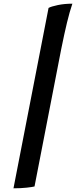

<svg xmlns="http://www.w3.org/2000/svg" viewBox="-20 -820 442 1040"><path d="M53 200 243 -777Q257 -785 293 -792.5Q329 -800 372 -800Q357 -756 343 -698Q329 -640 312 -556L167 190Q156 193 124.5 196.5Q93 200 53 200Z"/></svg>

Font: Texturina 12pt Black
Style: Italic
Weight: 900
Italic angle: -11°
Designer: Guillermo Torres Carreño
Foundry: Omnibus-Type
Version: Version 1.002